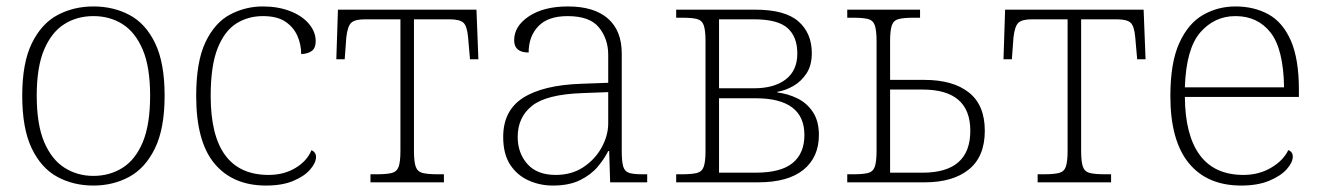

<svg xmlns="http://www.w3.org/2000/svg" viewBox="-20 -566 4096 596"><path d="M270 10Q208 10 158 -17Q108 -44 78.5 -105.5Q49 -167 49 -269Q49 -371 79 -432Q109 -493 159 -519.5Q209 -546 270 -546Q332 -546 382 -519.5Q432 -493 461.5 -432Q491 -371 491 -269Q491 -167 461 -105.5Q431 -44 381 -17Q331 10 270 10ZM270 -20Q321 -20 361 -45.5Q401 -71 423.5 -125.5Q446 -180 446 -269Q446 -358 423 -412Q400 -466 360.5 -491Q321 -516 270 -516Q219 -516 179.5 -491Q140 -466 117 -412Q94 -358 94 -269Q94 -180 117 -125.5Q140 -71 180 -45.5Q220 -20 270 -20Z M806 10Q703 10 646 -58Q589 -126 589 -268Q589 -375 618 -435.5Q647 -496 694.5 -521Q742 -546 796 -546Q843 -546 880.5 -531.5Q918 -517 939 -492Q960 -467 960 -438Q960 -417 948 -408Q936 -399 915 -398Q915 -428 903 -455Q891 -482 865.5 -499Q840 -516 796 -516Q750 -516 713.5 -493Q677 -470 655.5 -416Q634 -362 634 -268Q634 -23 814 -23Q861 -23 897 -44.5Q933 -66 947 -100Q961 -93 961 -79Q961 -61 943 -40Q925 -19 890.5 -4.5Q856 10 806 10Z M1130 0V-25H1148Q1180 -25 1196 -29Q1212 -33 1217.5 -48.5Q1223 -64 1223 -98V-506H1112Q1082 -506 1070.5 -495.5Q1059 -485 1055 -450L1050 -382H1024L1029 -536H1459L1465 -382H1439L1433 -450Q1430 -485 1418.5 -495.5Q1407 -506 1376 -506H1265V-98Q1265 -64 1270.5 -48.5Q1276 -33 1292 -29Q1308 -25 1340 -25H1358V0Z M1696 10Q1656 10 1620.5 -6Q1585 -22 1563.5 -55Q1542 -88 1542 -141Q1542 -223 1604 -262.5Q1666 -302 1785 -306L1868 -309V-396Q1868 -445 1839.5 -480.5Q1811 -516 1742 -516Q1681 -516 1651 -484.5Q1621 -453 1621 -403Q1576 -403 1576 -441Q1576 -485 1622 -515.5Q1668 -546 1743 -546Q1824 -546 1867 -508.5Q1910 -471 1910 -400V-98Q1910 -65 1914.5 -49.5Q1919 -34 1932.5 -29.5Q1946 -25 1974 -25H1989V0H1874L1871 -97H1868Q1856 -73 1835.5 -48.5Q1815 -24 1781 -7Q1747 10 1696 10ZM1705 -23Q1755 -23 1791.5 -47.5Q1828 -72 1848 -109Q1868 -146 1868 -183V-280L1787 -277Q1676 -273 1631.5 -237.5Q1587 -202 1587 -141Q1587 -91 1617 -57Q1647 -23 1705 -23Z M2079 0V-25H2095Q2127 -25 2143 -29Q2159 -33 2164.5 -48.5Q2170 -64 2170 -97V-439Q2170 -472 2164.5 -487.5Q2159 -503 2143.5 -507Q2128 -511 2097 -511H2079V-536H2324Q2417 -536 2458.5 -499.5Q2500 -463 2500 -401Q2500 -363 2483.5 -338Q2467 -313 2442.5 -299Q2418 -285 2393 -281V-279Q2426 -275 2455.5 -260.5Q2485 -246 2503.5 -218Q2522 -190 2522 -147Q2522 -78 2474 -39Q2426 0 2333 0ZM2212 -292H2321Q2383 -292 2419 -319.5Q2455 -347 2455 -400Q2455 -452 2424.5 -479Q2394 -506 2321 -506H2212ZM2212 -30H2326Q2404 -30 2440.5 -60Q2477 -90 2477 -147Q2477 -261 2325 -261H2212Z M2610 0V-25H2628Q2659 -25 2674.5 -29Q2690 -33 2695.5 -48.5Q2701 -64 2701 -98V-438Q2701 -472 2695.5 -487.5Q2690 -503 2674.5 -507Q2659 -511 2628 -511H2610V-536H2836V-511H2816Q2786 -511 2770 -507Q2754 -503 2748.5 -487.5Q2743 -472 2743 -438V-318H2850Q2938 -318 2987.5 -279Q3037 -240 3037 -160Q3037 -80 2987.5 -40Q2938 0 2850 0ZM2743 -30H2844Q2992 -30 2992 -160Q2992 -288 2844 -288H2743Z M3201 0V-25H3219Q3251 -25 3267 -29Q3283 -33 3288.5 -48.5Q3294 -64 3294 -98V-506H3183Q3153 -506 3141.5 -495.5Q3130 -485 3126 -450L3121 -382H3095L3100 -536H3530L3536 -382H3510L3504 -450Q3501 -485 3489.5 -495.5Q3478 -506 3447 -506H3336V-98Q3336 -64 3341.5 -48.5Q3347 -33 3363 -29Q3379 -25 3411 -25H3429V0Z M3833 10Q3727 10 3670 -60Q3613 -130 3613 -268Q3613 -372 3641 -433Q3669 -494 3715 -520Q3761 -546 3815 -546Q3873 -546 3917.5 -521.5Q3962 -497 3987 -440Q4012 -383 4012 -287V-265H3658Q3659 -146 3704.5 -84.5Q3750 -23 3840 -23Q3888 -23 3926 -45.5Q3964 -68 3979 -100Q3993 -95 3993 -80Q3993 -62 3974.5 -41Q3956 -20 3920 -5Q3884 10 3833 10ZM3966 -295Q3964 -414 3924 -465Q3884 -516 3815 -516Q3750 -516 3706 -465.5Q3662 -415 3658 -295Z"/></svg>

Font: Noto Serif ExtraLight
Style: Regular
Weight: 200
Designer: Monotype Design Team
Foundry: Monotype Imaging Inc.
Version: Version 2.015; ttfautohint (v1.8.4.7-5d5b)